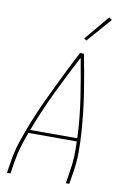

<svg xmlns="http://www.w3.org/2000/svg" viewBox="-103 -1020 706 1080"><g transform="rotate(10 250.0 -480.5)"><path d="M16 0 28 -74Q37 -131 56 -187Q75 -243 97 -299Q119 -355 144 -409.5Q169 -464 195.5 -518.5Q222 -573 248.5 -627Q275 -681 304 -735H326Q337 -681 346.5 -627Q356 -573 364.5 -518.5Q373 -464 379 -409.5Q385 -355 389 -299Q393 -243 393 -187Q393 -131 384 -74L372 0H352L364 -74Q371 -116 372.5 -158Q374 -200 372 -242H96Q80 -200 67.5 -158Q55 -116 48 -74L36 0ZM103 -260H372Q367 -375 350 -487Q333 -599 312 -709Q254 -599 200 -487Q146 -375 103 -260ZM326 -810 313 -820 431 -961 448 -949Z"/></g></svg>

Font: Iosevka Term Curly Th Obl
Style: Regular
Weight: 100
Italic angle: -9°
Designer: Belleve Invis
Foundry: Belleve Invis
Version: Version 32.3.0